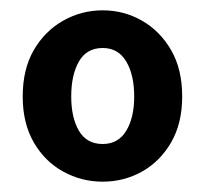

<svg xmlns="http://www.w3.org/2000/svg" viewBox="-20 -711 398 372"><path d="M179 -359Q138 -359 102.5 -378.5Q67 -398 45.5 -435Q24 -472 24 -524Q24 -577 45.5 -614Q67 -651 102.5 -671Q138 -691 179 -691Q220 -691 255 -671Q290 -651 311.5 -614Q333 -577 333 -524Q333 -472 311.5 -435Q290 -398 255 -378.5Q220 -359 179 -359ZM179 -432Q209 -432 224.5 -457.5Q240 -483 240 -524Q240 -566 224.5 -592Q209 -618 179 -618Q148 -618 133 -592Q118 -566 118 -524Q118 -483 133 -457.5Q148 -432 179 -432Z"/></svg>

Font: Narnoor
Style: Bold
Weight: 700
Designer: S. Sridhar Murthy
Foundry: SIL International
Version: Version 3.000